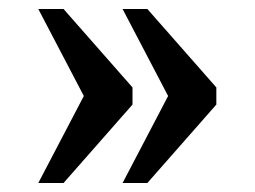

<svg xmlns="http://www.w3.org/2000/svg" viewBox="-20 -483 565 426"><path d="M252 -77 353 -270 252 -463H307L460 -289V-251L307 -77ZM65 -77 166 -270 65 -463H121L274 -289V-251L121 -77Z"/></svg>

Font: Noto Serif Thai Medium
Style: Regular
Weight: 500
Version: Version 2.001